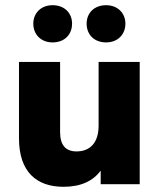

<svg xmlns="http://www.w3.org/2000/svg" viewBox="-20 -708 610 738"><path d="M224 10C292 10 338 -13 367 -52V0H517V-470H359V-225C359 -158 325 -126 274 -126C232 -126 211 -151 211 -200V-470H53V-176C53 -49 119 10 224 10ZM182 -545C229 -545 257 -576 257 -617C257 -657 229 -688 182 -688C137 -688 108 -657 108 -617C108 -576 137 -545 182 -545ZM388 -545C433 -545 462 -576 462 -617C462 -657 433 -688 388 -688C341 -688 313 -657 313 -617C313 -576 341 -545 388 -545Z"/></svg>

Font: Celebes ExtraBold
Style: Regular
Weight: 800
Designer: Anugrah Pasau
Foundry: Lafontype
Version: Version 1.000